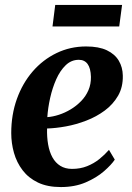

<svg xmlns="http://www.w3.org/2000/svg" viewBox="-20 -746 536 777"><path d="M444.5 -100Q431 -79.5 401 -53.2Q371 -27 327 -8Q283 11 226.5 11Q172 11 133.8 -7.2Q95.5 -25.5 71.5 -57Q47.5 -88.5 36.5 -127.5Q25.5 -166.5 25.5 -207.5Q25.5 -281.5 48.2 -345.2Q71 -409 112.2 -456.8Q153.5 -504.5 208.8 -531.2Q264 -558 328.5 -558Q380 -558 412.5 -542.5Q445 -527 460.8 -500.2Q476.5 -473.5 477 -440Q478 -393.5 457.8 -358.5Q437.5 -323.5 403.8 -298.5Q370 -273.5 329 -257.8Q288 -242 246.8 -234.5Q205.5 -227 170.5 -226Q169.5 -191 174.8 -161.2Q180 -131.5 192.2 -109.2Q204.5 -87 224.2 -74.8Q244 -62.5 271.5 -62.5Q305 -62.5 332.5 -73.5Q360 -84.5 382 -102.2Q404 -120 421 -139.5ZM299 -504Q268.5 -504 245.8 -482Q223 -460 207.5 -425Q192 -390 183 -349.8Q174 -309.5 171.5 -272Q193.5 -273.5 218.2 -281.5Q243 -289.5 266.2 -303.5Q289.5 -317.5 308.2 -336.8Q327 -356 337.8 -380.8Q348.5 -405.5 348 -435Q347 -470 334.5 -487Q322 -504 299 -504ZM203.5 -726H474L462.5 -639H192.5Z"/></svg>

Font: Merriweather 48pt
Style: Bold Italic
Weight: 700
Italic angle: -7.8°
Version: Version 2.101